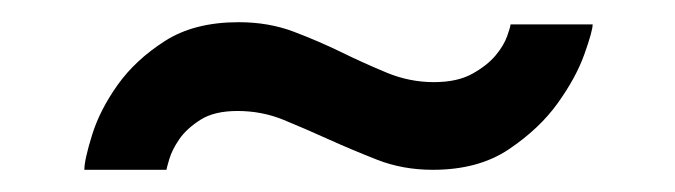

<svg xmlns="http://www.w3.org/2000/svg" viewBox="-20 -380 608 173"><path d="M56 -227Q56 -236 63 -258.5Q70 -281 86 -303.5Q102 -326 128.5 -343Q155 -360 195 -360Q222 -360 244.5 -351.5Q267 -343 287.5 -333Q308 -323 328.5 -314.5Q349 -306 371 -306Q392 -306 405.5 -313.5Q419 -321 426.5 -330Q434 -339 437 -347.5Q440 -356 440 -358H514Q514 -352 506.5 -331Q499 -310 482.5 -287Q466 -264 438.5 -245.5Q411 -227 370 -227Q343 -227 320 -236Q297 -245 276 -254.5Q255 -264 235.5 -272Q216 -280 194 -280Q173 -280 160.5 -272Q148 -264 141.5 -254.5Q135 -245 132.5 -236.5Q130 -228 130 -227Z"/></svg>

Font: Rising Sun
Style: Bold
Weight: 700
Designer: Matt McInerney, Pablo Impallari, Rodrigo Fuenzalida (Raleway font), Stephen Hutchings (Greek), Cristiano Sobral (main ch
Foundry: The Rising Sun Project Authors
Version: Version 4.327; ttfautohint (v1.8.4.7-5d5b-dirty)